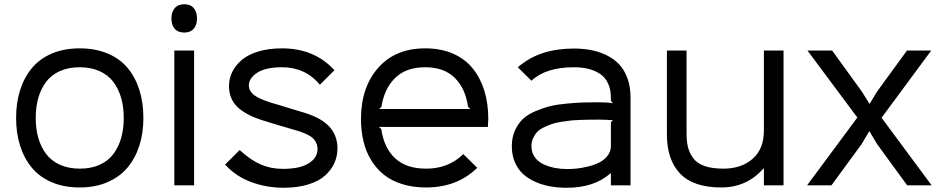

<svg xmlns="http://www.w3.org/2000/svg" viewBox="-20 -866 4392 897"><path d="M546.1 -221.7Q558.1 -263.7 558.1 -314.9Q558.1 -366.2 546.1 -408.2Q534.2 -450.2 509.8 -482.9Q485.4 -515.6 445.1 -533.7Q404.8 -551.8 352.1 -551.8Q299.3 -551.8 259.3 -533.7Q219.2 -515.6 195.1 -483.2Q170.9 -450.7 158.9 -408.4Q147 -366.2 147 -314.9Q147 -263.7 158.9 -221.7Q170.9 -179.7 195.3 -147Q219.7 -114.3 260 -96.2Q300.3 -78.1 353 -78.1Q405.8 -78.1 445.8 -96.2Q485.8 -114.3 510 -147Q534.2 -179.7 546.1 -221.7ZM649.9 -314.9Q649.9 -244.1 630.9 -185.1Q611.8 -126 575.2 -82.5Q538.6 -39.1 481.4 -14.6Q424.3 9.8 352.1 9.8Q279.3 9.8 222.4 -14.4Q165.5 -38.6 129.2 -82Q92.8 -125.5 74 -184.6Q55.2 -243.7 55.2 -314.9Q55.2 -386.2 74 -445.3Q92.8 -504.4 129.2 -548.1Q165.5 -591.8 222.4 -616Q279.3 -640.1 352.1 -640.1Q425.3 -640.1 482.4 -616.2Q539.6 -592.3 575.9 -548.8Q612.3 -505.4 631.1 -446Q649.9 -386.7 649.9 -314.9Z M886.7 -629.9V0H794.4V-629.9ZM840.8 -713.9Q811.5 -713.9 796.1 -731.7Q780.8 -749.5 780.8 -779.8Q780.8 -810.1 796.4 -828.1Q812 -846.2 840.8 -846.2Q870.1 -846.2 885.3 -828.1Q900.4 -810.1 900.4 -779.8Q900.4 -749.5 885 -731.7Q869.6 -713.9 840.8 -713.9Z M1556.6 -172.9Q1556.6 -136.7 1542.5 -105Q1528.3 -73.2 1499.5 -46.6Q1470.7 -20 1420.4 -4.4Q1370.1 11.2 1304.7 11.2Q1225.6 11.2 1153.6 -15.4Q1081.5 -42 1031.7 -97.2L1099.6 -165Q1151.4 -117.7 1198.5 -97.4Q1245.6 -77.1 1301.8 -77.1Q1381.3 -77.1 1422.4 -103Q1463.4 -128.9 1463.4 -168.9Q1463.4 -201.2 1439.5 -222.2Q1415.5 -243.2 1353.5 -259.8Q1347.2 -261.7 1323 -268.8Q1298.8 -275.9 1271.5 -283.9Q1244.1 -292 1241.7 -293Q1196.8 -305.7 1164.3 -319.3Q1131.8 -333 1104.7 -353Q1077.6 -373 1063.7 -400.9Q1049.8 -428.7 1049.8 -463.9Q1049.8 -499 1065.2 -530.3Q1080.6 -561.5 1110.1 -586.4Q1139.6 -611.3 1188 -625.7Q1236.3 -640.1 1297.4 -640.1Q1449.2 -640.1 1542.5 -538.1L1474.6 -470.2Q1406.7 -551.8 1297.4 -551.8Q1221.2 -551.8 1181.9 -526.4Q1142.6 -501 1142.6 -466.8Q1142.6 -438 1173.8 -417.2Q1205.1 -396.5 1281.7 -376Q1285.2 -375 1329.6 -361.3Q1374 -347.7 1382.3 -345.2Q1474.1 -320.3 1515.4 -277.8Q1556.6 -235.4 1556.6 -172.9Z M1751.5 -356.9H2177.2L2166.5 -367.2Q2154.8 -452.6 2104.7 -502.2Q2054.7 -551.8 1966.3 -551.8Q1876.5 -551.8 1825.7 -501.5Q1774.9 -451.2 1762.2 -367.2ZM2261.2 -310.1Q2261.2 -299.3 2259.3 -272.9H1750.5L1761.2 -263.2Q1773.9 -174.8 1825.9 -126.5Q1877.9 -78.1 1971.2 -78.1Q2075.2 -78.1 2144.5 -146L2209.5 -82Q2116.2 9.8 1970.2 9.8Q1909.2 9.8 1858.9 -5.9Q1808.6 -21.5 1773.2 -50Q1737.8 -78.6 1713.6 -118.4Q1689.5 -158.2 1678 -206.3Q1666.5 -254.4 1666.5 -310.1Q1666.5 -457.5 1746.6 -548.8Q1826.7 -640.1 1966.3 -640.1Q2039.6 -640.1 2096.2 -615.5Q2152.8 -590.8 2188.7 -546.1Q2224.6 -501.5 2242.9 -441.9Q2261.2 -382.3 2261.2 -310.1Z M2834 -294.9 2843.8 -304.2Q2807.1 -307.1 2779.8 -307.1Q2778.3 -307.1 2774.9 -307.1Q2749 -307.1 2734.4 -306.9Q2719.7 -306.6 2691.2 -305.7Q2662.6 -304.7 2644.3 -302.7Q2626 -300.8 2599.6 -296.4Q2573.2 -292 2556.2 -285.9Q2539.1 -279.8 2519.5 -270.3Q2500 -260.7 2489 -248.8Q2478 -236.8 2470.5 -220Q2462.9 -203.1 2462.9 -183.1Q2462.9 -153.3 2478.8 -131.3Q2494.6 -109.4 2520.5 -97.9Q2546.4 -86.4 2573.5 -81.3Q2600.6 -76.2 2628.9 -76.2Q2650.9 -76.2 2675 -78.6Q2699.2 -81.1 2728.5 -88.4Q2757.8 -95.7 2780.5 -107.2Q2803.2 -118.7 2818.6 -138.7Q2834 -158.7 2834 -184.1ZM2925.8 -410.2V0H2834V-56.2H2832Q2755.9 11.2 2627.9 11.2Q2588.4 11.2 2552.5 5.1Q2516.6 -1 2482.9 -15.6Q2449.2 -30.3 2424.8 -52Q2400.4 -73.7 2385.7 -107.4Q2371.1 -141.1 2371.1 -183.1Q2371.1 -224.1 2386 -256.8Q2400.9 -289.6 2423.3 -310.5Q2445.8 -331.5 2482.2 -346.9Q2518.6 -362.3 2550.5 -370.1Q2582.5 -377.9 2627.9 -382.1Q2673.3 -386.2 2702.9 -387.2Q2732.4 -388.2 2773.9 -388.2Q2816.4 -388.2 2843.8 -383.8L2834 -395V-409.2Q2834 -448.2 2820.6 -476.8Q2807.1 -505.4 2782.7 -521.2Q2758.3 -537.1 2728.3 -544.4Q2698.2 -551.8 2661.1 -551.8Q2529.8 -551.8 2462.9 -488.8L2398.9 -551.8Q2454.6 -598.6 2518.6 -618.9Q2582.5 -639.2 2661.1 -639.2Q2703.1 -639.2 2740.2 -632.3Q2777.3 -625.5 2812 -608.9Q2846.7 -592.3 2871.3 -566.9Q2896 -541.5 2910.9 -501.5Q2925.8 -461.4 2925.8 -410.2Z M3640.6 -629.9V0H3548.8V-79.1H3546.9Q3469.2 9.8 3349.6 9.8Q3219.7 9.8 3157.7 -54.7Q3095.7 -119.1 3095.7 -237.8V-629.9H3187.5V-243.2Q3187.5 -205.1 3194.3 -177.7Q3201.2 -150.4 3219 -126.5Q3236.8 -102.5 3272 -90.3Q3307.1 -78.1 3359.9 -78.1Q3443.4 -78.1 3496.1 -124Q3548.8 -169.9 3548.8 -255.9V-629.9Z M4098.6 -315.9 4332.5 0H4218.3L4077.6 -192.9L4042.5 -252H4040.5L4005.4 -192.9L3864.3 0H3750.5L3985.4 -316.9L3752.4 -629.9H3867.7L4007.3 -437L4041.5 -381.8H4043.5L4076.7 -437L4217.3 -629.9H4330.6Z"/></svg>

Font: Sinkin Sans 400 Regular
Style: Regular
Weight: 400
Designer: Keith Bates
Foundry: K-Type
Version: Sinkin Sans (version 1.0)  by Keith Bates   •   © 2014   www